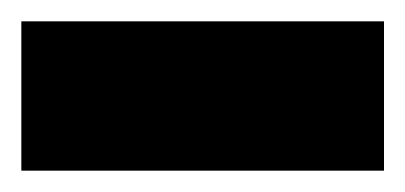

<svg xmlns="http://www.w3.org/2000/svg" viewBox="-40 -160 380 180"><path d="M-20 0V-140H320V0Z"/></svg>

Font: Reem Kufi
Style: Bold
Weight: 700
Designer: Khaled Hosny
Version: Version 1.001